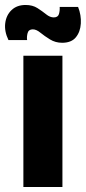

<svg xmlns="http://www.w3.org/2000/svg" viewBox="-39 -752 345 772"><path d="M55 0V-528H212V0ZM211 -580Q184 -580 162 -593.5Q140 -607 123.5 -620.5Q107 -634 93 -634Q76 -634 72 -619Q68 -604 70 -591H-5Q-22 -626 -18 -658.5Q-14 -691 7.5 -711.5Q29 -732 64 -732Q92 -732 111.5 -719.5Q131 -707 146.5 -694.5Q162 -682 177 -682Q194 -682 198 -695.5Q202 -709 201 -724H275Q288 -691 286 -657.5Q284 -624 266 -602Q248 -580 211 -580Z"/></svg>

Font: Bricolage Grotesque SemiCondensed ExtraBold
Style: Regular
Weight: 800
Width: 4
Designer: Mathieu Triay
Foundry: Atelier Triay
Version: Version 1.001;gftools[0.9.33.dev8+g029e19f]